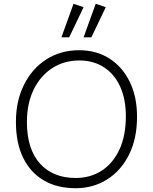

<svg xmlns="http://www.w3.org/2000/svg" viewBox="-20 -985 807 1013"><path d="M379 8Q281 8 210.5 -33.5Q140 -75 102 -153Q64 -231 64 -342Q64 -453 107 -538.5Q150 -624 225 -672Q300 -720 398 -720Q489 -720 557.5 -676Q626 -632 664.5 -553.5Q703 -475 703 -369Q703 -254 661 -169.5Q619 -85 545.5 -38.5Q472 8 379 8ZM379 -46Q457 -46 516.5 -84.5Q576 -123 610 -196Q644 -269 644 -372Q644 -462 614 -528Q584 -594 528.5 -630Q473 -666 399 -666Q318 -666 255.5 -625.5Q193 -585 157.5 -512Q122 -439 122 -341Q122 -199 190.5 -122.5Q259 -46 379 -46ZM462 -788H421L485 -965L538 -947ZM345 -788H304L368 -965L421 -947Z"/></svg>

Font: Livvic Light
Style: Regular
Weight: 300
Designer: Jacques Le Bailly, Baron von Fonthausen
Version: Version 1.001; ttfautohint (v1.8.2)